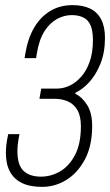

<svg xmlns="http://www.w3.org/2000/svg" viewBox="-20 -718 430 750"><path d="M145 12Q97 12 66 -3Q35 -18 19 -47.5Q3 -77 3 -120Q3 -133 4.5 -149.5Q6 -166 12 -194H56Q51 -169 49.5 -154Q48 -139 48 -128Q48 -73 72 -50.5Q96 -28 140 -28Q180 -28 215.5 -49Q251 -70 273.5 -113.5Q296 -157 296 -225Q296 -265 282 -288.5Q268 -312 245 -322Q222 -332 194 -332H134L141 -372H203Q227 -372 251 -383Q275 -394 296 -417Q317 -440 330 -476Q343 -512 343 -562Q343 -597 334 -618.5Q325 -640 306 -649.5Q287 -659 260 -659Q231 -659 203 -644Q175 -629 154 -596.5Q133 -564 124 -510L121 -491H76L79 -509Q89 -569 114 -611Q139 -653 177 -675.5Q215 -698 263 -698Q304 -698 332 -684.5Q360 -671 375 -642.5Q390 -614 390 -570Q390 -513 372.5 -469.5Q355 -426 329 -397.5Q303 -369 275 -356L274 -352Q302 -338 321 -307Q340 -276 340 -226Q340 -148 311.5 -95Q283 -42 239 -15Q195 12 145 12Z"/></svg>

Font: Archivo ExtraCondensed Thin
Style: Italic
Weight: 250
Width: 2
Italic angle: -10°
Designer: Hector Gatti
Foundry: Omnibus-Type
Version: Version 2.001